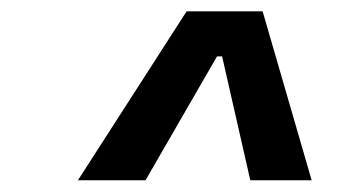

<svg xmlns="http://www.w3.org/2000/svg" viewBox="-20 -713 626 333"><path d="M115.2 -400.4 303.7 -693.4H435.5L520.5 -400.4H414.1L365.2 -615.2H356.4L232.4 -400.4Z"/></svg>

Font: Cascadia Mono PL
Style: Italic
Weight: 400
Italic angle: -10°
Monospace: yes
Designer: Aaron Bell
Foundry: Saja Typeworks
Version: Version 2404.023; ttfautohint (v1.8.4)